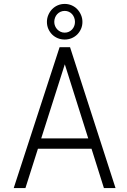

<svg xmlns="http://www.w3.org/2000/svg" viewBox="-20 -949 640 969"><path d="M216.8 -838.4Q216.8 -856.9 223.9 -873.5Q231 -890.1 242.9 -902.6Q254.9 -915 271.2 -922.1Q287.6 -929.2 306.6 -929.2Q325.2 -929.2 341.6 -922.1Q357.9 -915 369.9 -902.6Q381.8 -890.1 388.9 -873.5Q396 -856.9 396 -838.4Q396 -819.3 388.9 -803.2Q381.8 -787.1 369.9 -775.1Q357.9 -763.2 341.6 -756.3Q325.2 -749.5 306.6 -749.5Q287.6 -749.5 271.2 -756.3Q254.9 -763.2 242.9 -775.1Q231 -787.1 223.9 -803.2Q216.8 -819.3 216.8 -838.4ZM253.9 -838.4Q253.9 -827.1 258.1 -817.4Q262.2 -807.6 269.3 -800.3Q276.4 -793 285.9 -788.6Q295.4 -784.2 306.6 -784.2Q317.9 -784.2 327.4 -788.6Q336.9 -793 343.8 -800.3Q350.6 -807.6 354.5 -817.4Q358.4 -827.1 358.4 -838.4Q358.4 -849.6 354.5 -859.9Q350.6 -870.1 343.8 -877.7Q336.9 -885.3 327.4 -889.6Q317.9 -894 306.6 -894Q295.4 -894 285.6 -889.6Q275.9 -885.3 268.8 -877.7Q261.7 -870.1 257.8 -859.9Q253.9 -849.6 253.9 -838.4ZM441.9 -198.2H171.4L108.4 0H49.3L280.8 -710.9H333.5L563 0H504.4ZM188 -250.5H425.3L307.1 -624.5Z"/></svg>

Font: TypoPRO Roboto Mono
Style: Regular
Weight: 300
Designer: Google
Version: Version 2.000986; 2015; ttfautohint (v1.3)